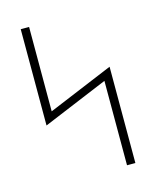

<svg xmlns="http://www.w3.org/2000/svg" viewBox="-111 -812 722 888"><g transform="rotate(-15 250.0 -367.5)"><path d="M386 0V-404L74 -274V-735H114V-331L426 -461V0Z"/></g></svg>

Font: Iosevka Slab Extralight
Style: Regular
Weight: 200
Monospace: yes
Designer: Belleve Invis
Foundry: Belleve Invis
Version: Version 11.1.1; ttfautohint (v1.8.3)